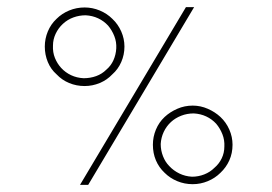

<svg xmlns="http://www.w3.org/2000/svg" viewBox="-20 -520 766 540"><path d="M456 -53Q445 -64 438.5 -80.5Q432 -97 432 -115Q433 -133 440.5 -149Q448 -165 461 -177Q473 -188 489.5 -194.5Q506 -201 525 -201Q544 -200 560 -192.5Q576 -185 588 -172Q599 -159 605.5 -142.5Q612 -126 611 -108Q611 -90 603.5 -74.5Q596 -59 583 -48Q571 -36 554.5 -29.5Q538 -23 520 -23Q501 -24 484.5 -32Q468 -40 456 -53ZM600 -34Q616 -49 625 -69Q634 -89 634 -113Q634 -135 625 -155.5Q616 -176 600 -191Q585 -205 564.5 -214Q544 -223 522 -223Q499 -223 478.5 -214Q458 -205 443 -191Q427 -176 418.5 -155.5Q410 -135 410 -113Q410 -89 418.5 -69Q427 -49 443 -34Q458 -19 478.5 -10.5Q499 -2 522 -2Q544 -2 564.5 -10.5Q585 -19 600 -34ZM152 -329Q141 -341 134.5 -357Q128 -373 129 -392Q129 -409 136.5 -425Q144 -441 157 -453Q170 -465 186.5 -471Q203 -477 221 -477Q240 -476 256 -468.5Q272 -461 284 -448Q295 -435 301.5 -418.5Q308 -402 307 -384Q306 -366 299 -350.5Q292 -335 279 -324Q267 -312 250.5 -306Q234 -300 215 -300Q196 -301 180 -308.5Q164 -316 152 -329ZM296 -311Q312 -325 321 -345.5Q330 -366 330 -389Q330 -411 321 -431.5Q312 -452 296 -467Q281 -482 260.5 -490.5Q240 -499 218 -499Q195 -499 174.5 -490.5Q154 -482 139 -467Q123 -452 114.5 -431.5Q106 -411 106 -389Q106 -366 114.5 -345.5Q123 -325 139 -311Q154 -295 174.5 -286.5Q195 -278 218 -278Q240 -278 260.5 -286.5Q281 -295 296 -311ZM228 0Q303 -126 377 -250Q451 -374 526 -500H503Q428 -374 354 -250Q280 -126 205 0Z"/></svg>

Font: Josefin Slab Thin ExtraLight
Style: Regular
Weight: 250
Version: Version 2.000